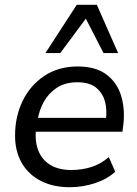

<svg xmlns="http://www.w3.org/2000/svg" viewBox="-20 -774 575 803"><path d="M272 9Q202 9 150.5 -17.5Q99 -44 71 -92.5Q43 -141 43 -207Q43 -287 75 -352.5Q107 -418 166 -457Q225 -496 305 -496Q382 -496 427 -461Q472 -426 488 -368.5Q504 -311 495 -246L492 -223H114L122 -281H440L422 -267Q429 -313 419 -349.5Q409 -386 381 -408Q353 -430 304 -430Q252 -430 217 -406.5Q182 -383 162.5 -347Q143 -311 137 -270L132 -245Q124 -190 138.5 -149Q153 -108 188.5 -85.5Q224 -63 278 -63Q324 -63 363.5 -76Q403 -89 435 -117L462 -56Q429 -25 377.5 -8Q326 9 272 9ZM170 -552 301 -754H385L474 -552H413L339 -696L232 -552Z"/></svg>

Font: Nunito Sans 12pt Medium
Style: Italic
Weight: 500
Italic angle: -9°
Designer: Vernon Adams
Foundry: Vernon Adams
Version: Version 3.101;gftools[0.9.27]